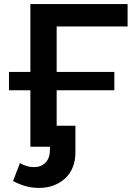

<svg xmlns="http://www.w3.org/2000/svg" viewBox="-20 -720 669 942"><path d="M258 -590V-367H541V-277H258V-103H350V27Q350 109 299 155.5Q248 202 171 202Q106 202 44 168L78 80Q111 100 147 100Q181 100 203 78Q225 56 225 15V0H129V-277H24V-367H129V-700H606V-590Z"/></svg>

Font: CMG Sans SemiBold
Style: Regular
Weight: 600
Designer: Julieta Ulanovsky
Foundry: Julieta Ulanovsky
Version: Version 7.200